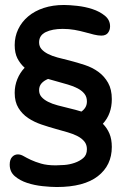

<svg xmlns="http://www.w3.org/2000/svg" viewBox="-20 -734 500 771"><path d="M39 -361Q39 -390 49.5 -416Q60 -442 79 -462Q61 -478 50 -499.5Q39 -521 39 -553Q39 -587 53 -616.5Q67 -646 93 -668Q119 -690 155.5 -702Q192 -714 237 -714Q258 -714 290 -710.5Q322 -707 351 -697.5Q380 -688 401 -671Q422 -654 422 -628Q422 -613 413.5 -602Q405 -591 387 -591Q374 -591 357.5 -595Q341 -599 321.5 -604.5Q302 -610 279.5 -614Q257 -618 232 -618Q190 -618 163.5 -605Q137 -592 137 -564Q137 -548 146.5 -537Q156 -526 172.5 -517.5Q189 -509 211.5 -503Q234 -497 259 -491Q290 -483 320.5 -473Q351 -463 375 -445.5Q399 -428 414 -401.5Q429 -375 429 -336Q429 -276 393 -237Q410 -220 419.5 -197.5Q429 -175 429 -144Q429 -70 373 -26.5Q317 17 208 17Q184 17 151 13.5Q118 10 89 0.5Q60 -9 39.5 -26.5Q19 -44 19 -73Q19 -93 28.5 -103.5Q38 -114 52 -114Q63 -114 75 -107Q87 -100 104 -92Q121 -84 145 -77Q169 -70 204 -70Q217 -70 238 -71.5Q259 -73 279.5 -80Q300 -87 314.5 -99.5Q329 -112 329 -135Q329 -153 319 -165.5Q309 -178 292 -187Q275 -196 252.5 -202.5Q230 -209 205 -216Q176 -224 146.5 -234Q117 -244 93 -260Q69 -276 54 -300.5Q39 -325 39 -361ZM259 -299Q271 -296 283 -293Q295 -290 307 -286Q317 -293 323 -303Q329 -313 329 -327Q329 -345 319 -357.5Q309 -370 292 -379Q275 -388 252.5 -394.5Q230 -401 205 -408L173 -417Q156 -410 146.5 -399Q137 -388 137 -372Q137 -356 146.5 -345Q156 -334 172.5 -325.5Q189 -317 211.5 -311Q234 -305 259 -299Z"/></svg>

Font: Sniglet
Style: Regular
Weight: 400
Designer: Haley Fiege
Foundry: Haley Fiege, Pablo Impallari, Brenda Gallo
Version: Version 2.000; ttfautohint (v0.95) -l 8 -r 50 -G 200 -x 14 -